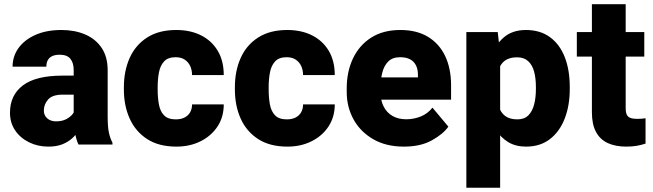

<svg xmlns="http://www.w3.org/2000/svg" viewBox="-20 -679 3066 902"><path d="M326.2 -350.1Q326.2 -383.3 310.8 -402.6Q295.4 -421.9 260.3 -421.9Q240.2 -421.9 226.3 -415.8Q212.4 -409.7 205.1 -397.2Q197.8 -384.8 197.8 -365.7H39.1Q39.1 -415 67.4 -453.9Q95.7 -492.7 147.2 -515.4Q198.7 -538.1 268.6 -538.1Q331.1 -538.1 380.1 -517.1Q429.2 -496.1 457.5 -454.1Q485.8 -412.1 485.8 -349.1V-133.3Q485.8 -82 491.7 -55.4Q497.6 -28.8 508.3 -8.8V0H348.6Q337.4 -23.9 331.8 -59.1Q326.2 -94.2 326.2 -131.8ZM346.2 -234.4H274.9Q226.1 -234.4 206.1 -211.7Q186 -189 186 -159.2Q186 -137.2 201.9 -123Q217.8 -108.9 243.7 -108.9Q272 -108.9 292 -119.6Q312 -130.4 322.8 -145.3Q333.5 -160.2 333 -172.4L370.6 -105Q362.3 -85.4 349.6 -65.4Q336.9 -45.4 317.9 -28.3Q298.8 -11.2 271.7 -0.7Q244.6 9.8 207 9.8Q157.7 9.8 116.5 -10.5Q75.2 -30.8 51 -66.7Q26.9 -102.5 26.9 -149.4Q26.9 -231.9 87.6 -277.8Q148.4 -323.7 272.9 -323.7H346.2Z M809.1 9.8Q726.1 9.8 671.4 -25.6Q616.7 -61 589.4 -121.6Q562 -182.1 562 -258.3V-269.5Q562 -345.7 589.1 -406.5Q616.2 -467.3 671.1 -502.7Q726.1 -538.1 808.1 -538.1Q874.5 -538.1 924.6 -512.9Q974.6 -487.8 1002.9 -440.4Q1031.2 -393.1 1031.2 -326.2H882.3Q882.3 -349.1 873.8 -368.2Q865.2 -387.2 848.1 -398.7Q831.1 -410.2 804.7 -410.2Q769 -410.2 751 -390.6Q732.9 -371.1 726.8 -339.1Q720.7 -307.1 720.7 -269.5V-258.3Q720.7 -220.2 726.6 -188.2Q732.4 -156.2 750.7 -137.2Q769 -118.2 805.7 -118.2Q829.6 -118.2 846.7 -126.7Q863.8 -135.3 873 -151.1Q882.3 -167 882.3 -188.5H1031.2Q1031.2 -129.4 1002 -85Q972.7 -40.5 922.4 -15.4Q872.1 9.8 809.1 9.8Z M1330.6 9.8Q1247.6 9.8 1192.9 -25.6Q1138.2 -61 1110.8 -121.6Q1083.5 -182.1 1083.5 -258.3V-269.5Q1083.5 -345.7 1110.6 -406.5Q1137.7 -467.3 1192.6 -502.7Q1247.6 -538.1 1329.6 -538.1Q1396 -538.1 1446 -512.9Q1496.1 -487.8 1524.4 -440.4Q1552.7 -393.1 1552.7 -326.2H1403.8Q1403.8 -349.1 1395.3 -368.2Q1386.7 -387.2 1369.6 -398.7Q1352.5 -410.2 1326.2 -410.2Q1290.5 -410.2 1272.5 -390.6Q1254.4 -371.1 1248.3 -339.1Q1242.2 -307.1 1242.2 -269.5V-258.3Q1242.2 -220.2 1248 -188.2Q1253.9 -156.2 1272.2 -137.2Q1290.5 -118.2 1327.1 -118.2Q1351.1 -118.2 1368.2 -126.7Q1385.3 -135.3 1394.5 -151.1Q1403.8 -167 1403.8 -188.5H1552.7Q1552.7 -129.4 1523.4 -85Q1494.1 -40.5 1443.8 -15.4Q1393.6 9.8 1330.6 9.8Z M1877.9 9.8Q1793 9.8 1732.7 -25.4Q1672.4 -60.5 1640.6 -118.7Q1608.9 -176.8 1608.9 -246.1V-264.6Q1608.9 -342.3 1638.2 -404.3Q1667.5 -466.3 1723.6 -502.2Q1779.8 -538.1 1860.8 -538.1Q1937.5 -538.1 1990.5 -506.1Q2043.5 -474.1 2071.3 -415.8Q2099.1 -357.4 2099.1 -277.8V-210.9H1672.4V-315.4H1943.4V-328.1Q1943.4 -353.5 1934.1 -372.1Q1924.8 -390.6 1906.5 -400.4Q1888.2 -410.2 1859.9 -410.2Q1824.2 -410.2 1804.2 -390.4Q1784.2 -370.6 1775.9 -337.6Q1767.6 -304.7 1767.6 -264.6V-246.1Q1767.6 -208 1782 -179.2Q1796.4 -150.4 1823.5 -134.5Q1850.6 -118.7 1888.2 -118.7Q1923.8 -118.7 1956.3 -131.6Q1988.8 -144.5 2011.7 -173.3L2086.4 -84Q2061.5 -48.8 2008.5 -19.5Q1955.6 9.8 1877.9 9.8Z M2451.2 9.8Q2402.8 9.8 2367.9 -11.2Q2333 -32.2 2309.6 -69.3Q2286.1 -106.4 2271.7 -154.3Q2257.3 -202.1 2249.5 -255.9V-268.1Q2259.8 -344.2 2282.2 -405.3Q2304.7 -466.3 2345.5 -502.2Q2386.2 -538.1 2450.7 -538.1Q2517.6 -538.1 2563.5 -504.6Q2609.4 -471.2 2633.1 -410.9Q2656.7 -350.6 2656.7 -270.5V-260.3Q2656.7 -183.6 2633.1 -122.3Q2609.4 -61 2563.7 -25.6Q2518.1 9.8 2451.2 9.8ZM2170.9 203.1V-528.3H2318.4L2329.6 -426.8V203.1ZM2410.6 -118.2Q2443.8 -118.2 2462.6 -137.5Q2481.4 -156.7 2489.5 -189Q2497.6 -221.2 2497.6 -260.3V-270.5Q2497.6 -311 2489.3 -342.3Q2481 -373.5 2461.4 -391.6Q2441.9 -409.7 2409.7 -409.7Q2383.3 -409.7 2365.2 -401.6Q2347.2 -393.6 2335.7 -377.7Q2324.2 -361.8 2319.1 -337.6Q2314 -313.5 2314 -281.2V-242.7Q2314.5 -206.1 2323.5 -178Q2332.5 -149.9 2353.5 -134Q2374.5 -118.2 2410.6 -118.2Z M3006.8 -413.1H2689.9V-528.3H3006.8ZM2919.4 -659.2V-171.9Q2919.4 -151.4 2924.6 -140.4Q2929.7 -129.4 2941.7 -125Q2953.6 -120.6 2972.7 -120.6Q2985.8 -120.6 2995.6 -121.3Q3005.4 -122.1 3012.7 -123.5V-4.4Q2992.7 2.4 2970.7 6.1Q2948.7 9.8 2921.9 9.8Q2871.6 9.8 2835.4 -6.8Q2799.3 -23.4 2780 -59.1Q2760.7 -94.7 2760.7 -151.9V-659.2Z"/></svg>

Font: Heebo ExtraBold
Style: Regular
Weight: 800
Designer: Oded Ezer
Foundry: Ezer Type House
Version: Version 3.100